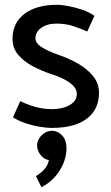

<svg xmlns="http://www.w3.org/2000/svg" viewBox="-20 -518 461 797"><path d="M34 -31Q55 -17 84.5 -7Q114 3 144 8Q174 13 194 13Q290 13 340.5 -25.5Q391 -64 391 -132Q391 -172 366.5 -202Q342 -232 304.5 -253.5Q267 -275 227 -289Q183 -304 155.5 -320.5Q128 -337 127 -359Q127 -385 151.5 -402.5Q176 -420 214 -420Q253 -420 283.5 -410Q314 -400 342 -387L372 -452Q352 -467 323 -477Q294 -487 265.5 -492.5Q237 -498 216 -498Q131 -498 81.5 -460.5Q32 -423 32 -357Q32 -318 56 -290Q80 -262 116.5 -243Q153 -224 191 -211Q223 -201 247 -188.5Q271 -176 285 -161Q299 -146 299 -127Q299 -109 286 -95Q273 -81 249.5 -73Q226 -65 194 -65Q172 -65 150 -69Q128 -73 106.5 -80.5Q85 -88 64 -98ZM195 25Q179 25 165 34Q151 43 142.5 56.5Q134 70 134 86Q134 108 149.5 126.5Q165 145 183 146Q179 169 163 186Q147 203 129 213L152 259Q181 245 204.5 220Q228 195 242 163Q256 131 256 97Q256 64 238 44.5Q220 25 195 25Z"/></svg>

Font: Catamaran Medium
Style: Regular
Weight: 500
Designer: Pria Ravichandran
Version: Version 2.000